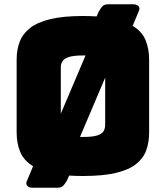

<svg xmlns="http://www.w3.org/2000/svg" viewBox="-20 -810 777 900"><path d="M679 -189Q679 -143 665.5 -105.5Q652 -68 618 -41Q584 -14 523.5 0.5Q463 15 369 15Q334 15 304 13L295 34Q286 50 277 60Q268 70 249 70H134Q115 70 107 60Q99 50 108 34L135 -31Q91 -58 74.5 -98.5Q58 -139 58 -189V-530Q58 -576 72 -613.5Q86 -651 120 -678Q154 -705 214.5 -720Q275 -735 369 -735Q403 -735 433 -733L442 -754Q451 -771 460 -780.5Q469 -790 488 -790H603Q622 -790 630 -780.5Q638 -771 629 -754L602 -689Q646 -662 662.5 -621.5Q679 -581 679 -530ZM473 -446 355 -168Q362 -168 369 -168Q415 -168 437 -175.5Q459 -183 466 -196Q473 -209 473 -225ZM265 -277 381 -550Q375 -550 369 -550Q324 -550 302 -542.5Q280 -535 272.5 -522.5Q265 -510 265 -494Z"/></svg>

Font: Bungee Tint
Style: Regular
Weight: 400
Designer: David Jonathan Ross
Foundry: David Jonathan Ross
Version: Version 2.001